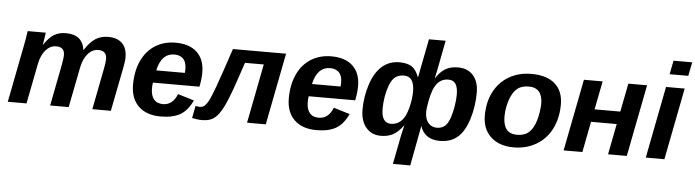

<svg xmlns="http://www.w3.org/2000/svg" viewBox="-53 -962 5091 1406"><g transform="rotate(5 2492.5 -259.0)"><path d="M328.6 0 388.7 -310.1Q397 -356 397 -376.5Q397 -435.5 335.4 -435.5Q292.5 -435.5 259 -398.7Q225.6 -361.8 212.4 -294.9L154.8 0H17.1L98.1 -415.5Q107.9 -461.9 117.2 -528.3H250Q250 -524.9 247.6 -508.1Q245.1 -491.2 241.9 -471.4Q238.8 -451.7 236.3 -438H237.8Q275.4 -494.6 311.8 -516.1Q348.1 -537.6 397.9 -537.6Q521.5 -537.6 535.6 -424.3Q574.7 -485.4 615 -511.5Q655.3 -537.6 708.5 -537.6Q775.9 -537.6 811.8 -502Q847.7 -466.3 847.7 -398.9Q847.7 -368.2 837.4 -318.8L774.9 0H638.7L698.2 -306.2Q707 -350.1 707 -376.5Q705.6 -435.5 645.5 -435.5Q601.1 -435.5 568.4 -397.9Q535.6 -360.4 522.9 -296.4L464.8 0Z M1064 -232.4Q1060.5 -215.3 1060.5 -189Q1060.5 -137.2 1083.3 -109.6Q1106 -82 1150.4 -82Q1222.2 -82 1254.4 -164.6L1374 -128.4Q1337.4 -50.8 1283.2 -20.5Q1229 9.8 1141.1 9.8Q1037.1 9.8 978.5 -46.6Q919.9 -103 919.9 -204.1Q919.9 -305.2 955.1 -381.3Q990.2 -457 1054.9 -497.6Q1119.6 -538.1 1204.6 -538.1Q1306.6 -538.1 1362.1 -485.6Q1417.5 -433.1 1417.5 -337.4Q1417.5 -289.1 1405.8 -232.4ZM1080.1 -323.7H1290.5L1292 -351.1Q1292 -403.3 1267.8 -427.2Q1243.7 -451.2 1204.6 -451.2Q1107.4 -451.2 1080.1 -323.7Z M1586.4 -78.1Q1567.9 -46.4 1546.9 -25.9Q1525.9 -6.3 1501.2 1.7Q1476.6 9.8 1444.8 9.8Q1426.3 9.8 1402.8 6.3Q1379.4 2.9 1372.1 1L1389.6 -89.8Q1405.8 -85.4 1421.4 -85.4Q1436 -85.4 1447.3 -91.8Q1470.7 -103.5 1496.6 -162.6Q1503.4 -178.2 1511.2 -198.2Q1519 -218.3 1528.3 -242.7Q1546.4 -292 1570.1 -362.1Q1593.8 -432.1 1626 -528.3H2016.6L1913.6 0H1775.9L1860.8 -435.5H1722.7Q1707.5 -390.6 1694.3 -351.3Q1681.2 -312 1669.4 -277.8Q1646 -210 1625.7 -160.4Q1605.5 -110.8 1586.4 -78.1Z M2209 -232.4Q2205.6 -215.3 2205.6 -189Q2205.6 -137.2 2228.3 -109.6Q2251 -82 2295.4 -82Q2367.2 -82 2399.4 -164.6L2519 -128.4Q2482.4 -50.8 2428.2 -20.5Q2374 9.8 2286.1 9.8Q2182.1 9.8 2123.5 -46.6Q2064.9 -103 2064.9 -204.1Q2064.9 -305.2 2100.1 -381.3Q2135.3 -457 2200 -497.6Q2264.6 -538.1 2349.6 -538.1Q2451.7 -538.1 2507.1 -485.6Q2562.5 -433.1 2562.5 -337.4Q2562.5 -289.1 2550.8 -232.4ZM2225.1 -323.7H2435.5L2437 -351.1Q2437 -403.3 2412.8 -427.2Q2388.7 -451.2 2349.6 -451.2Q2252.4 -451.2 2225.1 -323.7Z M2760.3 10.3Q2690.9 10.3 2650.4 -38.6Q2609.9 -87.4 2609.9 -169.9Q2609.9 -264.6 2639.2 -354.5Q2668 -443.8 2721.2 -491Q2774.4 -538.1 2849.1 -538.1Q2908.7 -538.1 2941.2 -516.1Q2973.6 -494.1 2992.7 -440.9H2994.6Q2995.1 -443.8 2996.1 -449Q2997.1 -454.1 2998.5 -461.9L3049.8 -724.6H3172.4L3130.4 -506.3L3117.2 -445.8H3119.1Q3150.9 -494.1 3188.5 -516.1Q3226.1 -538.1 3279.8 -538.1Q3351.6 -538.1 3392.1 -492.2Q3432.6 -446.3 3432.6 -365.2Q3432.6 -265.6 3404.3 -173.3Q3376 -80.1 3325 -35.2Q3273.9 9.8 3193.4 9.8Q3136.2 9.8 3100.3 -15.6Q3064.5 -41 3049.8 -86.9L3049.3 -86.4L2993.7 207.5H2866.2L2907.2 -3.4L2924.8 -79.6H2922.9Q2888.2 -31.7 2850.1 -10.7Q2812 10.3 2760.3 10.3ZM2825.7 -84Q2894 -84 2929.7 -154.3Q2941.4 -178.2 2950 -210.9Q2958.5 -243.7 2962.9 -276.4Q2967.3 -309.1 2967.3 -332Q2967.3 -444.3 2891.1 -444.3Q2844.2 -444.3 2815.4 -413.6Q2796.9 -393.1 2783.4 -355.5Q2770 -317.9 2762.9 -273.7Q2755.9 -229.5 2755.9 -188.5Q2755.9 -84 2825.7 -84ZM3218.3 -442.9Q3168.5 -442.9 3137.2 -406.7Q3102.5 -366.2 3085.4 -270.5Q3075.7 -215.8 3075.7 -195.8Q3075.7 -141.1 3099.9 -112.8Q3124 -84.5 3163.1 -84.5Q3207.5 -84.5 3232.9 -115.7Q3250 -136.7 3262.2 -176Q3274.4 -215.3 3281.2 -259.5Q3288.1 -303.7 3288.1 -338.9Q3288.1 -390.6 3271.5 -416.7Q3254.9 -442.9 3218.3 -442.9Z M4053.7 -333.5Q4053.7 -232.4 4014.2 -153.8Q3974.1 -75.2 3901.1 -32.7Q3828.1 9.8 3736.3 9.8Q3629.9 9.8 3567.9 -47.6Q3505.9 -105 3505.9 -204.6Q3505.9 -302.7 3544.9 -378.4Q3584 -454.1 3655.5 -495.8Q3727.1 -537.6 3818.8 -537.6Q3933.6 -537.6 3993.7 -484.1Q4053.7 -430.7 4053.7 -333.5ZM3910.2 -323.2Q3910.2 -443.8 3808.6 -443.8Q3753.4 -443.8 3720.2 -414.6Q3698.2 -395 3682.4 -361.1Q3666.5 -327.1 3658.2 -287.4Q3649.9 -247.6 3649.9 -210.4Q3649.9 -84 3751.5 -84Q3806.2 -84 3838.4 -111.8Q3870.1 -139.2 3888.4 -195.3Q3906.7 -251.5 3910.2 -323.2Z M4284.7 -226.1 4240.7 0H4103L4206.1 -528.3H4343.8L4302.7 -319.3H4491.7L4532.7 -528.3H4670.4L4567.4 0H4429.7L4473.6 -226.1Z M4984.9 -724.6 4964.8 -623.5H4827.6L4847.7 -724.6ZM4946.8 -528.3 4843.8 0H4707L4809.6 -528.3Z"/></g></svg>

Font: Arimo
Style: Bold Italic
Weight: 700
Italic angle: -12°
Designer: Steve Matteson
Foundry: Monotype Imaging Inc.
Version: Version 1.33